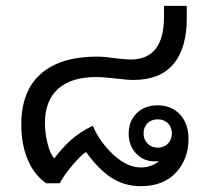

<svg xmlns="http://www.w3.org/2000/svg" viewBox="-20 -628 714 658"><path d="M626 -152Q626 -83 583 -36.5Q540 10 462 10Q407 10 362.5 -18.5Q318 -47 275 -107Q259 -98 228.5 -62Q198 -26 185 0H138Q96 -30 74.5 -82Q53 -134 53 -201Q53 -316 120 -375Q187 -434 313 -434Q337 -434 379 -428Q415 -424 427 -424Q542 -424 542 -570V-608H620V-565Q620 -462 574 -408Q528 -354 438 -354Q415 -354 377 -359Q367 -360 345 -362Q323 -364 310 -364Q224 -364 179 -323.5Q134 -283 134 -206Q134 -172 143 -136Q152 -100 166 -85Q192 -120 223 -148Q254 -176 298 -197Q322 -141 369 -97.5Q416 -54 464 -54Q481 -54 497.5 -60Q514 -66 525 -76Q519 -75 510 -75Q472 -75 446.5 -102Q421 -129 421 -170Q421 -213 448.5 -240Q476 -267 520 -267Q568 -267 597 -235.5Q626 -204 626 -152ZM569 -171Q569 -192 555.5 -205.5Q542 -219 521 -219Q499 -219 485.5 -205.5Q472 -192 472 -171Q472 -150 485.5 -136Q499 -122 521 -122Q542 -122 555.5 -136Q569 -150 569 -171Z"/></svg>

Font: Sarabun
Style: Regular
Weight: 400
Designer: Suppakit Chalermlarp | Katatrad Co.,Ltd.
Foundry: Cadson Demak Co.,Ltd.
Version: Version 1.000; ttfautohint (v1.6)